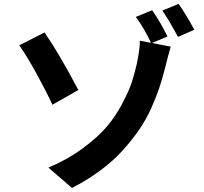

<svg xmlns="http://www.w3.org/2000/svg" viewBox="-20 -887 1040 978"><path d="M378.9 -428.7 247.1 -353.5Q213.9 -424.8 165 -513.7Q116.2 -602.5 78.1 -656.2L207 -721.7Q282.2 -612.3 378.9 -428.7ZM833 -701.2 753.9 -668 849.6 -649.4Q838.9 -613.3 821.3 -543Q807.6 -488.3 792 -441.4Q776.4 -394.5 750.5 -336.4Q724.6 -278.3 689 -226.6Q653.3 -174.8 606 -122.1Q558.6 -69.3 492.7 -20Q426.8 29.3 346.7 70.3L226.6 -33.2Q324.2 -74.2 401.4 -131.3Q478.5 -188.5 523.4 -241.2Q568.4 -293.9 602.5 -358.9Q636.7 -423.8 650.9 -466.8Q665 -509.8 676.8 -561.5Q693.4 -641.6 692.4 -679.7L749 -668.9Q715.8 -741.2 671.9 -800.8L754.9 -835Q799.8 -770.5 833 -701.2ZM806.6 -833 889.6 -867.2Q931.6 -807.6 969.7 -735.4L886.7 -699.2Q831.1 -800.8 806.6 -833Z"/></svg>

Font: Nasu
Style: Bold
Weight: 700
Designer: Ryoko NISHIZUKA (kana &amp; ideographs); Paul D. Hunt (Latin, Greek &amp; Cyrillic); Wenlong ZHANG (bopomofo); Sandoll C
Version: Version 2014.1215